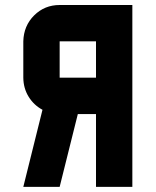

<svg xmlns="http://www.w3.org/2000/svg" viewBox="-20 -728 606 748"><path d="M212.4 -425.3H354V-566.9H212.4ZM212.4 -708.5H495.6V0H354V-283.7H283.2L212.4 0H70.8L145.5 -300.3Q111.8 -318.4 91.6 -351.1Q71.3 -383.8 70.8 -425.3V-566.9Q72.3 -627.4 113 -668Q153.8 -708.5 212.4 -708.5Z"/></svg>

Font: Blazma
Style: Regular
Weight: 400
Designer: GGBotNet
Version: 1.00